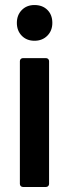

<svg xmlns="http://www.w3.org/2000/svg" viewBox="-20 -743 275 763"><path d="M47 -652Q47 -683 66.5 -703Q86 -723 117 -723Q149 -723 168.5 -703.5Q188 -684 188 -652Q188 -621 168 -601Q148 -581 117 -581Q86 -581 66.5 -601Q47 -621 47 -652ZM59 -12V-500Q59 -505 62.5 -508.5Q66 -512 71 -512H163Q168 -512 171.5 -508.5Q175 -505 175 -500V-12Q175 -7 171.5 -3.5Q168 0 163 0H71Q66 0 62.5 -3.5Q59 -7 59 -12Z"/></svg>

Font: Barlow Semi Condensed SemiBold
Style: Regular
Weight: 600
Width: 4
Designer: Jeremy Tribby
Foundry: Tribby Type
Version: Version 1.408